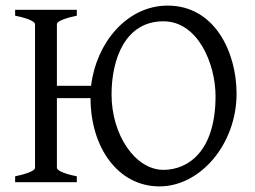

<svg xmlns="http://www.w3.org/2000/svg" viewBox="-20 -650 908 685"><path d="M563 -44C463 -44 378 -168 378 -313C378 -438 426 -574 563 -574C687 -574 749 -421 749 -307C749 -110 651 -44 563 -44ZM578 -630C433 -630 323 -497 305 -344H183V-564C183 -576 224 -588 254 -594V-615H34V-594C90 -583 105 -570 105 -564V-51C105 -39 64 -27 34 -21V0H254V-21C198 -32 183 -45 183 -51V-300H303C303 -124 401 15 549 15C695 15 824 -136 824 -316C824 -461 748 -630 578 -630Z"/></svg>

Font: Temporarium
Style: Regular
Weight: 400
Version: Version 1.1